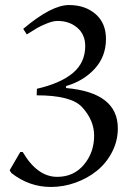

<svg xmlns="http://www.w3.org/2000/svg" viewBox="-20 -722 540 759"><path d="M241.2 -381.8V-374Q445.8 -356 445.8 -214.8Q445.8 -165 423.1 -121.1Q400.4 -77.1 363.3 -47.1Q326.2 -17.1 278.6 0Q231 17.1 181.2 17.1Q95.2 17.1 24.9 -38.1L18.1 -48.8L60.1 -121.1H69.8Q127.4 -22.9 206.1 -22.9Q271.5 -22.9 311.8 -71Q352.1 -119.1 352.1 -186Q352.1 -247.6 303.2 -299.8Q259.8 -345.2 125 -345.2L126 -371.1Q219.7 -392.6 268.3 -433.6Q316.9 -474.6 316.9 -540Q316.9 -585.4 285.6 -612.3Q254.4 -639.2 208 -639.2Q189.9 -639.2 166 -629.6Q142.1 -620.1 126.7 -611.1Q111.3 -602.1 85.9 -585.9L71.8 -607.9Q183.1 -702.1 252.9 -702.1Q316.4 -702.1 357.7 -666.5Q398.9 -630.9 398.9 -567.9Q398.9 -499 354.7 -450.4Q310.5 -401.9 241.2 -381.8Z"/></svg>

Font: Aref Ruqaa
Style: Regular
Weight: 400
Designer: Abdoulla Aref
Version: Version 0.7